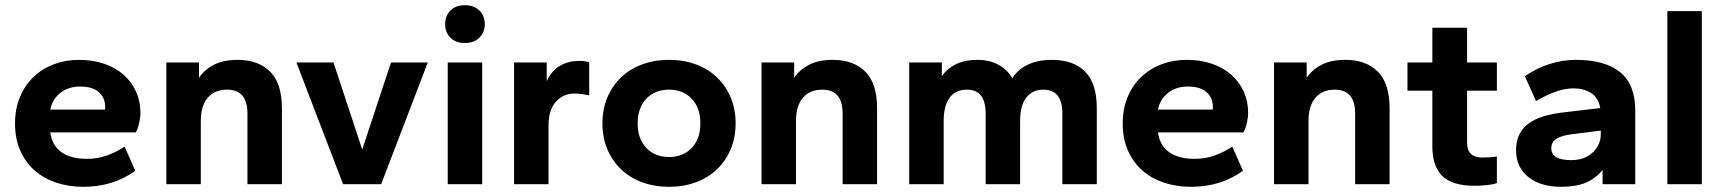

<svg xmlns="http://www.w3.org/2000/svg" viewBox="-20 -711 6649 741"><path d="M301 10Q247 10 199 -5.5Q151 -21 115.5 -51.5Q80 -82 59 -128Q38 -174 38 -235Q38 -291 57 -336.5Q76 -382 109.5 -414Q143 -446 188 -463Q233 -480 285 -480Q338 -480 382 -465Q426 -450 457 -422.5Q488 -395 505 -357.5Q522 -320 522 -275Q522 -258 517 -236Q512 -214 504 -200H174Q181 -149 217.5 -123.5Q254 -98 315 -98Q357 -98 393 -111Q429 -124 461 -145L502 -52Q417 10 301 10ZM289 -377Q244 -377 213 -352.5Q182 -328 174 -288H385Q386 -291 386 -298Q386 -333 362 -355Q338 -377 289 -377Z M935 0V-273Q935 -365 856 -365Q809 -365 782 -334Q755 -303 755 -244V0H622V-470H748V-411Q770 -443 806.5 -461.5Q843 -480 897 -480Q977 -480 1022.5 -434.5Q1068 -389 1068 -293V0Z M1304 0 1124 -470H1267L1378 -134L1489 -470H1631L1451 0Z M1708 0V-470H1841V0ZM1774 -545Q1739 -545 1718.5 -565.5Q1698 -586 1698 -618Q1698 -650 1718.5 -670.5Q1739 -691 1774 -691Q1809 -691 1830 -670.5Q1851 -650 1851 -618Q1851 -586 1830 -565.5Q1809 -545 1774 -545Z M1964 0V-470H2090V-398Q2110 -440 2142.5 -458Q2175 -476 2214 -476Q2242 -476 2254 -470V-343Q2240 -346 2226 -348Q2212 -350 2197 -350Q2154 -350 2125.5 -318.5Q2097 -287 2097 -227V0Z M2562 10Q2506 10 2458.5 -7.5Q2411 -25 2377 -57.5Q2343 -90 2324 -135Q2305 -180 2305 -235Q2305 -290 2324 -335Q2343 -380 2377 -412.5Q2411 -445 2458.5 -462.5Q2506 -480 2562 -480Q2618 -480 2665.5 -462.5Q2713 -445 2747 -412.5Q2781 -380 2800 -335Q2819 -290 2819 -235Q2819 -180 2800 -135Q2781 -90 2747 -57.5Q2713 -25 2665.5 -7.5Q2618 10 2562 10ZM2562 -105Q2616 -105 2649.5 -140Q2683 -175 2683 -235Q2683 -295 2649.5 -330Q2616 -365 2562 -365Q2508 -365 2474.5 -330Q2441 -295 2441 -235Q2441 -175 2474.5 -140Q2508 -105 2562 -105Z M3232 0V-273Q3232 -365 3153 -365Q3106 -365 3079 -334Q3052 -303 3052 -244V0H2919V-470H3045V-411Q3067 -443 3103.5 -461.5Q3140 -480 3194 -480Q3274 -480 3319.5 -434.5Q3365 -389 3365 -293V0Z M4080 0V-273Q4080 -365 4007 -365Q3964 -365 3940.5 -334Q3917 -303 3917 -244V0H3784V-273Q3784 -365 3712 -365Q3668 -365 3645 -334Q3622 -303 3622 -244V0H3489V-470H3615V-417Q3636 -447 3670 -463.5Q3704 -480 3752 -480Q3798 -480 3832.5 -461.5Q3867 -443 3887 -409Q3909 -444 3948 -462Q3987 -480 4039 -480Q4123 -480 4168 -434.5Q4213 -389 4213 -293V0Z M4576 10Q4522 10 4474 -5.5Q4426 -21 4390.5 -51.5Q4355 -82 4334 -128Q4313 -174 4313 -235Q4313 -291 4332 -336.5Q4351 -382 4384.5 -414Q4418 -446 4463 -463Q4508 -480 4560 -480Q4613 -480 4657 -465Q4701 -450 4732 -422.5Q4763 -395 4780 -357.5Q4797 -320 4797 -275Q4797 -258 4792 -236Q4787 -214 4779 -200H4449Q4456 -149 4492.5 -123.5Q4529 -98 4590 -98Q4632 -98 4668 -111Q4704 -124 4736 -145L4777 -52Q4692 10 4576 10ZM4564 -377Q4519 -377 4488 -352.5Q4457 -328 4449 -288H4660Q4661 -291 4661 -298Q4661 -333 4637 -355Q4613 -377 4564 -377Z M5210 0V-273Q5210 -365 5131 -365Q5084 -365 5057 -334Q5030 -303 5030 -244V0H4897V-470H5023V-411Q5045 -443 5081.5 -461.5Q5118 -480 5172 -480Q5252 -480 5297.5 -434.5Q5343 -389 5343 -293V0Z M5671 6Q5585 6 5546.5 -31.5Q5508 -69 5508 -147V-361H5412V-470H5508V-604H5642V-470H5757V-361H5642V-160Q5642 -103 5701 -103Q5713 -103 5729.5 -104Q5746 -105 5757 -107V-4Q5741 1 5717.5 3.5Q5694 6 5671 6Z M6004 10Q5967 10 5935.5 1Q5904 -8 5880.5 -26Q5857 -44 5844 -70.5Q5831 -97 5831 -132Q5831 -167 5844 -192.5Q5857 -218 5880.5 -235Q5904 -252 5935.5 -261.5Q5967 -271 6004 -276L6156 -294Q6149 -334 6120.5 -352Q6092 -370 6054 -370Q6022 -370 5987.5 -358.5Q5953 -347 5908 -321L5865 -417Q5910 -448 5960.5 -464Q6011 -480 6062 -480Q6174 -480 6232.5 -432.5Q6291 -385 6291 -286V0H6165V-55Q6136 -20 6098 -5Q6060 10 6004 10ZM6044 -93Q6071 -93 6092 -101Q6113 -109 6127.5 -123Q6142 -137 6150 -154.5Q6158 -172 6158 -192V-207L6047 -193Q6007 -188 5987 -175.5Q5967 -163 5967 -139Q5967 -93 6044 -93Z M6415 0V-668H6548V0Z"/></svg>

Font: Celebes
Style: Bold
Weight: 700
Designer: Anugrah Pasau
Foundry: Lafontype
Version: Version 1.000; ttfautohint (v1.8.4)